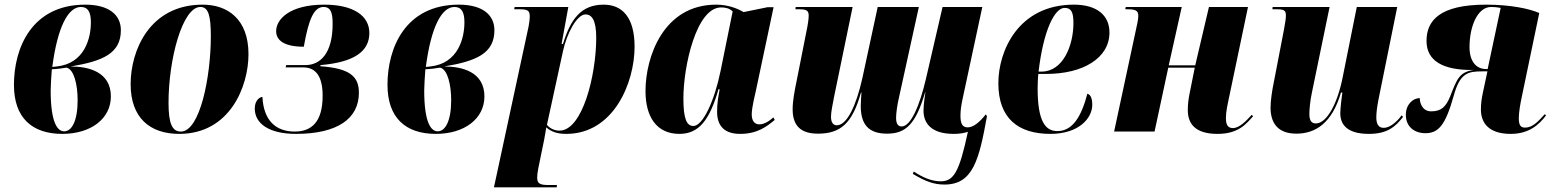

<svg xmlns="http://www.w3.org/2000/svg" viewBox="-20 -566 6674 826"><path d="M248 10C372 10 457 -56 457 -151C457 -257 361 -280 284 -280C422 -303 500 -336 500 -436C500 -504 446 -546 347 -546C116 -546 40 -359 40 -201C40 -60 117 10 248 10ZM224 -280 205 -278C227 -447 272 -536 328 -536C359 -536 371 -513 371 -470C371 -403 345 -293 224 -280ZM256 -1C229 -1 198 -34 198 -177C198 -192 201 -248 203 -268C226 -269 249 -272 266 -275C299 -268 314 -200 314 -135C314 -46 289 -1 256 -1Z M751 10C969 10 1049 -194 1049 -333C1049 -484 959 -546 852 -546C623 -546 542 -348 542 -204C542 -60 624 10 751 10ZM758 0C722 0 705 -32 705 -123C705 -312 765 -536 842 -536C877 -536 887 -498 887 -409C887 -238 841 0 758 0Z M1253 10C1431 10 1524 -55 1524 -167C1524 -236 1487 -272 1358 -281L1359 -286C1502 -298 1569 -344 1569 -424C1569 -498 1501 -546 1375 -546C1226 -546 1168 -483 1168 -432C1168 -391 1205 -365 1287 -365C1308 -485 1331 -536 1372 -536C1405 -536 1411 -507 1411 -463C1411 -338 1359 -286 1294 -286H1211L1209 -276H1285C1341 -276 1368 -234 1368 -154C1368 -41 1320 0 1248 0C1167 0 1114 -47 1109 -149C1098 -149 1076 -135 1076 -99C1076 -34 1138 10 1253 10Z M1855 10C1979 10 2064 -56 2064 -151C2064 -257 1968 -280 1891 -280C2029 -303 2107 -336 2107 -436C2107 -504 2053 -546 1954 -546C1723 -546 1647 -359 1647 -201C1647 -60 1724 10 1855 10ZM1831 -280 1812 -278C1834 -447 1879 -536 1935 -536C1966 -536 1978 -513 1978 -470C1978 -403 1952 -293 1831 -280ZM1863 -1C1836 -1 1805 -34 1805 -177C1805 -192 1808 -248 1810 -268C1833 -269 1856 -272 1873 -275C1906 -268 1921 -200 1921 -135C1921 -46 1896 -1 1863 -1Z M2254 -452 2105 240H2375L2376 230H2341C2303 230 2291 224 2291 198C2291 188 2292 179 2296 157L2321 35C2325 13 2328 -3 2330 -18C2351 0 2375 10 2416 10C2620 10 2710 -210 2710 -365C2710 -494 2655 -546 2577 -546C2479 -546 2434 -482 2402 -377H2396L2425 -536H2194L2192 -526H2219C2257 -526 2259 -515 2259 -492C2259 -483 2257 -468 2254 -452ZM2387 -4C2365 -4 2345 -14 2333 -29L2402 -346C2418 -420 2461 -504 2499 -504C2525 -504 2545 -481 2545 -404C2545 -243 2486 -4 2387 -4Z M2903 10C2987 10 3033 -50 3071 -182H3076C3070 -148 3065 -122 3065 -85C3065 -20 3101 10 3164 10C3241 10 3281 -24 3313 -50L3307 -61C3291 -46 3268 -31 3247 -31C3227 -31 3214 -45 3214 -74C3214 -103 3228 -158 3233 -181L3308 -535H3282L3179 -514C3152 -530 3111 -546 3061 -546C2834 -546 2757 -321 2757 -174C2757 -63 2805 10 2903 10ZM2963 -24C2934 -24 2920 -55 2920 -142C2920 -282 2976 -534 3082 -534C3100 -534 3117 -531 3132 -517L3080 -261C3054 -133 3004 -24 2963 -24Z M4043 228C4166 228 4192 122 4226 -66L4221 -74C4195 -41 4168 -18 4143 -18C4118 -18 4112 -38 4112 -69C4112 -91 4115 -111 4121 -140L4206 -536H4035L3963 -225C3936 -110 3898 -22 3859 -22C3847 -22 3835 -29 3835 -59C3835 -78 3840 -116 3848 -149L3933 -536H3756L3690 -230C3664 -113 3624 -27 3580 -27C3564 -27 3555 -40 3555 -64C3555 -84 3562 -117 3569 -153L3648 -536H3403L3402 -526H3421C3454 -526 3459 -517 3459 -498C3459 -485 3456 -462 3449 -429L3406 -212C3399 -178 3390 -133 3390 -96C3390 -22 3428 9 3499 9C3596 9 3647 -35 3684 -168H3686C3686 -164 3683 -125 3683 -111C3683 -30 3717 9 3796 9C3876 9 3919 -30 3960 -169H3961C3960 -162 3953 -116 3953 -90C3953 -38 3984 10 4083 10C4107 10 4127 7 4144 1C4107 174 4083 214 4027 214C3986 214 3948 196 3911 172L3907 182C3959 213 3996 228 4043 228Z M4499 10C4622 10 4679 -58 4679 -115C4679 -147 4670 -159 4658 -163C4633 -68 4596 -2 4529 -2C4476 -2 4444 -46 4444 -186C4444 -195 4445 -236 4447 -248H4482C4639 -248 4753 -316 4753 -426C4753 -501 4698 -546 4600 -546C4361 -546 4275 -347 4275 -208C4275 -56 4361 10 4499 10ZM4461 -258H4448C4469 -436 4517 -532 4560 -532C4588 -532 4598 -515 4598 -467C4598 -370 4553 -258 4461 -258Z M5218 10C5309 10 5342 -34 5371 -66L5365 -72C5343 -48 5313 -15 5284 -15C5262 -15 5254 -30 5254 -58C5254 -86 5261 -116 5269 -154L5349 -536H5181L5122 -285H5008L5064 -536H4823L4821 -526H4835C4873 -526 4877 -514 4877 -497C4877 -481 4872 -462 4865 -429L4773 0H4947L5006 -275H5120L5098 -165C5093 -141 5090 -118 5090 -93C5090 -36 5119 10 5218 10Z M5869 10C5950 10 5984 -22 6016 -63L6010 -70C5989 -41 5959 -16 5933 -16C5912 -16 5901 -30 5901 -61C5901 -80 5904 -105 5910 -136L5991 -536H5817L5757 -237C5736 -127 5690 -35 5641 -35C5623 -35 5613 -46 5613 -75C5613 -94 5616 -131 5624 -168L5700 -536H5455L5454 -526H5476C5509 -526 5512 -517 5512 -498C5512 -487 5510 -473 5504 -440L5460 -212C5453 -178 5446 -134 5446 -103C5446 -43 5472 9 5557 9C5640 9 5711 -37 5749 -168H5755C5753 -158 5746 -98 5746 -79C5746 -34 5771 10 5869 10Z M6479 10C6558 10 6600 -29 6631 -69L6626 -75C6596 -42 6573 -17 6541 -17C6523 -17 6514 -26 6514 -57C6514 -84 6521 -122 6527 -150L6602 -510C6559 -529 6477 -546 6373 -546C6173 -546 6117 -477 6117 -390C6117 -305 6186 -263 6320 -265C6258 -256 6248 -226 6219 -152C6201 -108 6182 -87 6137 -87C6099 -87 6088 -123 6088 -144C6058 -144 6028 -116 6028 -72C6028 -20 6066 7 6112 7C6167 7 6198 -25 6234 -154C6261 -253 6296 -259 6358 -259H6379L6359 -165C6354 -142 6351 -119 6351 -95C6351 -38 6384 10 6479 10ZM6373 -269C6330 -269 6302 -303 6302 -363C6302 -454 6337 -536 6395 -536C6409 -536 6420 -535 6436 -532L6380 -269Z"/></svg>

Font: Noto Serif Display Condensed Black
Style: Italic
Weight: 900
Width: 3
Italic angle: -12°
Designer: Monotype Design Team
Foundry: Monotype Imaging Inc.
Version: Version 2.009